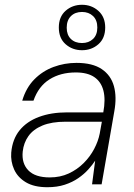

<svg xmlns="http://www.w3.org/2000/svg" viewBox="-20 -771 559 803"><path d="M178 12Q123 12 88.5 -8.5Q54 -29 39 -62.5Q24 -96 27 -133Q32 -189 62 -226Q92 -263 143 -282Q194 -301 260 -301H412Q422 -355 412.5 -392Q403 -429 374.5 -448.5Q346 -468 297 -468Q233 -468 187 -439Q141 -410 120 -350H73Q89 -404 123.5 -439Q158 -474 204 -491Q250 -508 300 -508Q367 -508 405.5 -482Q444 -456 456.5 -410.5Q469 -365 458 -305L405 0H365L378 -99Q367 -82 349.5 -62.5Q332 -43 307.5 -26Q283 -9 251 1.5Q219 12 178 12ZM188 -29Q232 -29 267.5 -45.5Q303 -62 330 -89Q357 -116 374 -148.5Q391 -181 397 -212L406 -262H255Q196 -262 157.5 -246Q119 -230 99 -202Q79 -174 75 -137Q70 -88 98.5 -58.5Q127 -29 188 -29ZM323 -561Q283 -561 254.5 -586Q226 -611 226 -656Q226 -701 254.5 -726Q283 -751 323 -751Q363 -751 391.5 -725.5Q420 -700 420 -656Q420 -611 391.5 -586Q363 -561 323 -561ZM323 -591Q351 -591 369 -608Q387 -625 387 -656Q387 -687 369 -704Q351 -721 323 -721Q294 -721 276.5 -703.5Q259 -686 259 -655Q259 -625 276.5 -608Q294 -591 323 -591Z"/></svg>

Font: DM Sans 24pt ExtraLight
Style: Italic
Weight: 250
Italic angle: -10°
Designer: Colophon Foundry, Jonny Pinhorn
Foundry: Colophon Foundry
Version: Version 4.004;gftools[0.9.30]